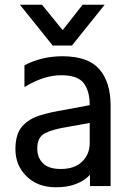

<svg xmlns="http://www.w3.org/2000/svg" viewBox="-20 -779 551 809"><path d="M283 -587H202L64 -759H157L244 -652L328 -759H421ZM236 -67Q294 -67 326 -98Q358 -129 358 -176V-261L269 -245Q205 -235 171 -218.5Q137 -202 137 -153Q137 -115 161 -91Q185 -67 236 -67ZM215 10Q139 10 92 -36Q45 -82 45 -150Q45 -214 73 -246Q101 -278 147.5 -292.5Q194 -307 252 -316L358 -336Q358 -396 332.5 -429Q307 -462 238 -462Q164 -462 83 -412V-504Q156 -542 243 -542Q351 -542 398.5 -487.5Q446 -433 446 -335V5H359V-43Q354 -36 337.5 -23.5Q321 -11 290.5 -0.5Q260 10 215 10Z"/></svg>

Font: LXGW 975 Gothic SC
Style: Regular
Weight: 400
Version: Version 2.01;February 25, 2021